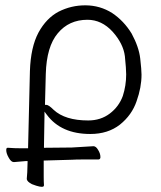

<svg xmlns="http://www.w3.org/2000/svg" viewBox="-20 -502 618 738"><path d="M156 -218 153 -104V-99H158Q167 -99 186 -80Q230 -39 319 -39Q367 -39 402 -65.5Q437 -92 452 -133Q465 -173 465 -216Q465 -237 460 -286Q454 -334 413 -380Q371 -426 316 -426Q245 -426 202 -374Q159 -323 156 -218ZM327 13Q215 13 160 -61L151 -73V-58L149 61V66H154L256 65L339 60Q349 60 357 74Q366 88 366 102Q366 110 359 111Q349 111 328.5 111Q308 111 298 111Q271 111 257 112L153 115H148V120V176Q148 197 149 210Q149 214 145.5 215.5Q142 217 131.5 215Q121 213 103 206Q85 197 83 187V184Q85 169 86 122V117H81Q54 119 34 121H33Q23 121 14 105Q4 88 4 75Q4 66 9 66H11Q34 68 65 68H83H88V63L95 -229Q98 -321 128 -377Q158 -432 205 -457Q254 -482 309.5 -481.5Q365 -481 411 -452Q456 -422 486 -373Q514 -321 519 -277Q524 -233 524 -215Q524 -166 505 -113Q487 -60 441 -23Q418 -5 389.5 4Q361 13 327 13ZM11 66ZM103 206V207Q103 207 103 206ZM339 60Z"/></svg>

Font: LXGW WenKai Light
Style: Regular
Weight: 300
Designer: LXGW / Fontworks Inc.
Foundry: LXGW / Fontworks Inc.
Version: Version 1.501; October 10, 2024